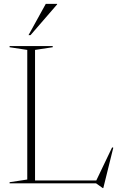

<svg xmlns="http://www.w3.org/2000/svg" viewBox="-20 -955 622 1000"><path d="M518 24.5H515L480.5 0H30V-6L122 -20V-695L30 -709V-715H254.5V-709L162.5 -695V-15H481.5L564 -187.5L570 -185.5ZM128.5 -772 218.5 -935H277.5V-932L139 -772Z"/></svg>

Font: Newsreader Display ExtraLight
Style: Regular
Weight: 275
Designer: Hugues Gentile
Foundry: Production Type
Version: Version 1.002